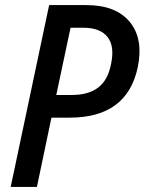

<svg xmlns="http://www.w3.org/2000/svg" viewBox="-20 -734 568 754"><path d="M22 0 173 -714H319Q435 -714 489.5 -648Q544 -582 521 -470Q479 -272 254 -272H182L125 0ZM201 -361H261Q328 -361 366 -390.5Q404 -420 416 -482Q431 -552 402.5 -588.5Q374 -625 308 -625H257Z"/></svg>

Font: Noto Sans SemiCondensed Medium
Style: Italic
Weight: 500
Width: 4
Italic angle: -12°
Designer: Monotype Design Team
Foundry: Monotype Imaging Inc.
Version: Version 2.013; ttfautohint (v1.8.4.7-5d5b)